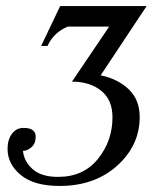

<svg xmlns="http://www.w3.org/2000/svg" viewBox="-20 -605 532 635"><path d="M98 -153Q98 -130 84 -118Q70 -106 56 -106Q59 -72 87.5 -46Q116 -20 172 -20Q256 -20 304 -79.5Q352 -139 352 -217Q352 -275 314.5 -305Q277 -335 218 -335L341 -517H204Q158 -498 137 -453H116L179 -585H465L313 -356Q370 -344 406 -309.5Q442 -275 442 -218Q442 -124 367.5 -57Q293 10 177 10Q93 10 49 -26Q5 -62 5 -113Q5 -143 19.5 -162.5Q34 -182 58 -182Q98 -182 98 -153Z"/></svg>

Font: Judson
Style: Italic
Weight: 400
Italic angle: -9.5°
Version: Version 20110429